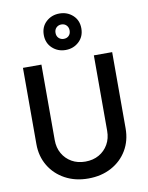

<svg xmlns="http://www.w3.org/2000/svg" viewBox="-109 -1119 931 1208"><g transform="rotate(-10 356.0 -515.0)"><path d="M356 12Q440 12 504.5 -23Q569 -58 605 -119Q641 -180 641 -258V-745H524V-263Q524 -214 502.5 -176.5Q481 -139 443.5 -117.5Q406 -96 356 -96Q307 -96 269.5 -117.5Q232 -139 210.5 -176.5Q189 -214 189 -263V-745H71V-258Q71 -180 107.5 -119Q144 -58 208.5 -23Q273 12 356 12ZM356 -809Q406 -809 441 -841.5Q476 -874 476 -926Q476 -978 441 -1010Q406 -1042 356 -1042Q306 -1042 271 -1010Q236 -978 236 -926Q236 -874 271 -841.5Q306 -809 356 -809ZM356 -880Q337 -880 324 -892.5Q311 -905 311 -926Q311 -947 324 -959.5Q337 -972 356 -972Q376 -972 388.5 -959Q401 -946 401 -926Q401 -905 388.5 -892.5Q376 -880 356 -880Z"/></g></svg>

Font: Custom Plus Jakarta Sans SemiBold
Style: Regular
Weight: 600
Designer: Gumpita Rahayu & FullSphere
Foundry: Tokotype & FullSphere
Version: Version 1.001;hotconv 1.0.117;makeotfexe 2.5.65602